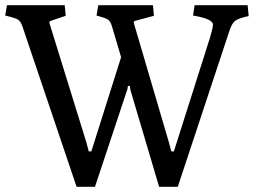

<svg xmlns="http://www.w3.org/2000/svg" viewBox="-24 -713 981 742"><path d="M591 9 483 -355Q478 -370 478 -381H470Q470 -370 464 -355L343 9H272L63 -610Q56 -631 45 -637.5Q34 -644 -4 -653L3 -693H226L230 -652L174 -633Q167 -632 167 -626Q167 -623 171 -611L310 -162Q319 -130 319 -128H329L444 -492L409 -610Q403 -631 393 -637.5Q383 -644 349 -653L356 -693H567L571 -652L500 -633Q493 -632 493 -626Q493 -623 497 -611L629 -162Q638 -130 638 -128H648L788 -569Q799 -606 799 -618Q799 -640 722 -653L728 -693H933L937 -651Q896 -642 884 -632Q872 -622 863 -595L663 9Z"/></svg>

Font: Poly
Style: Regular
Weight: 400
Designer: Jos Nicols Silva Schwarzenberg
Foundry: Jose Nicolas Silva Schwarzenberg
Version: Version 1.001